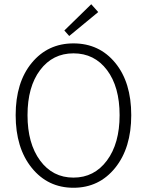

<svg xmlns="http://www.w3.org/2000/svg" viewBox="-20 -875 695 907"><path d="M307 -705 284 -731 411 -855 444 -818ZM327 -670Q449 -670 524.5 -578Q600 -486 600 -331Q600 -176 524 -82Q448 12 327 12Q206 12 130 -82Q54 -176 54 -331Q54 -486 130 -578Q206 -670 327 -670ZM327 -623Q229 -623 169.5 -544Q110 -465 110 -331Q110 -197 169.5 -116.5Q229 -36 327 -36Q425 -36 485 -116.5Q545 -197 545 -331Q545 -465 485.5 -544Q426 -623 327 -623Z"/></svg>

Font: Assistant Light
Style: Regular
Weight: 300
Designer: Hebrew By Ben Nathan, Latin by Paul Hunt
Version: Version 2.001;PS 002.001;hotconv 1.0.88;makeotf.lib2.5.64775